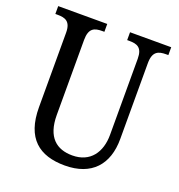

<svg xmlns="http://www.w3.org/2000/svg" viewBox="-131 -823 878 942"><g transform="rotate(20 308.0 -352.0)"><path d="M310 10C450 10 522 -72 522 -205V-601C522 -664 552 -673 592 -673H603V-714H388V-673H399C439 -673 468 -664 468 -605V-207C468 -117 422 -49 328 -49C246 -49 189 -93 189 -210V-601C189 -664 218 -673 258 -673H269V-714H13V-673H25C64 -673 94 -664 94 -605V-216C94 -53 177 10 310 10Z"/></g></svg>

Font: Noto Serif Devanagari Condensed
Style: Regular
Weight: 400
Width: 3
Designer: Universal Thirst, Indian Type Foundry and the Monotype Design Team
Foundry: Monotype Imaging Inc.
Version: Version 2.004